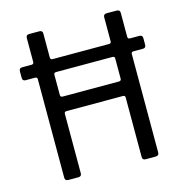

<svg xmlns="http://www.w3.org/2000/svg" viewBox="-98 -730 764 817"><g transform="rotate(-15 284.0 -321.5)"><path d="M148 0H103Q89 0 89 -14V-448Q89 -457 79 -457H38Q24 -457 24 -471V-500Q24 -514 38 -514H79Q89 -514 89 -524V-629Q89 -643 103 -643H148Q162 -643 162 -629V-524Q162 -514 172 -514H420Q430 -514 430 -523V-629Q430 -643 444 -643H488Q503 -643 503 -629V-524Q503 -514 513 -514H554Q568 -514 568 -500V-471Q568 -457 554 -457H513Q503 -457 503 -448V-14Q503 0 488 0H444Q430 0 430 -14V-276Q430 -285 420 -285H172Q162 -285 162 -276V-14Q162 0 148 0ZM172 -349H420Q430 -349 430 -359V-448Q430 -457 420 -457H172Q162 -457 162 -448V-359Q162 -349 172 -349Z"/></g></svg>

Font: Rajdhani Medium
Style: Regular
Weight: 500
Designer: Satya Rajpurohit, Jyotish Sonowal
Foundry: Indian Type Foundry
Version: Version 1.201 February 1, 2022